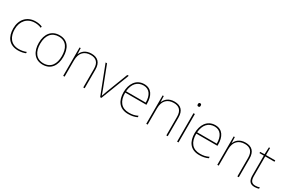

<svg xmlns="http://www.w3.org/2000/svg" viewBox="112 -1900 4579 3089"><g transform="rotate(30 2401.0 -355.5)"><path d="M302 10C357 10 405 -2 438 -16V-41C399 -25 350 -15 302 -15C150 -15 86 -125 86 -261C86 -409 175 -513 319 -513C357 -513 397 -507 437 -489L442 -514C405 -530 367 -538 319 -538C157 -538 59 -422 59 -261C59 -106 133 10 302 10Z M987 -264C987 -417 923 -538 764 -538C617 -538 531 -432 531 -264C531 -107 606 10 758 10C915 10 987 -109 987 -264ZM558 -264C558 -420 632 -513 764 -513C905 -513 960 -402 960 -264C960 -119 898 -15 758 -15C623 -15 558 -117 558 -264Z M1356 -538C1244 -538 1187 -478 1164 -417H1162L1158 -528H1137V0H1163V-302C1163 -446 1241 -513 1356 -513C1453 -513 1510 -462 1510 -345V0H1536V-346C1536 -477 1470 -538 1356 -538Z M1824 0H1846L2050 -528H2023L1873 -138C1856 -95 1848 -69 1836 -36H1834C1823 -69 1814 -95 1797 -138L1647 -528H1620Z M2337 -538C2183 -538 2109 -408 2109 -259C2109 -104 2180 10 2346 10C2410 10 2458 0 2509 -23V-50C2447 -22 2410 -15 2346 -15C2209 -15 2134 -105 2136 -266H2529V-291C2529 -430 2472 -538 2337 -538ZM2337 -513C2449 -513 2503 -423 2502 -291H2137C2149 -436 2225 -513 2337 -513Z M2899 -538C2787 -538 2730 -478 2707 -417H2705L2701 -528H2680V0H2706V-302C2706 -446 2784 -513 2899 -513C2996 -513 3053 -462 3053 -345V0H3079V-346C3079 -477 3013 -538 2899 -538Z M3266 -721C3246 -721 3241 -706 3241 -690C3241 -673 3246 -659 3266 -659C3290 -659 3293 -673 3293 -690C3293 -706 3290 -721 3266 -721ZM3279 -528H3253V0H3279Z M3657 -538C3503 -538 3429 -408 3429 -259C3429 -104 3500 10 3666 10C3730 10 3778 0 3829 -23V-50C3767 -22 3730 -15 3666 -15C3529 -15 3454 -105 3456 -266H3849V-291C3849 -430 3792 -538 3657 -538ZM3657 -513C3769 -513 3823 -423 3822 -291H3457C3469 -436 3545 -513 3657 -513Z M4219 -538C4107 -538 4050 -478 4027 -417H4025L4021 -528H4000V0H4026V-302C4026 -446 4104 -513 4219 -513C4316 -513 4373 -462 4373 -345V0H4399V-346C4399 -477 4333 -538 4219 -538Z M4695 -15C4621 -15 4600 -61 4600 -143V-503H4772V-528H4600V-659H4579L4573 -528L4493 -525V-503H4574V-140C4574 -47 4602 10 4695 10C4730 10 4752 4 4774 -3V-28C4752 -20 4728 -15 4695 -15Z"/></g></svg>

Font: Noto Sans Syriac Eastern Thin
Style: Regular
Weight: 100
Designer: Patrick Giasson and the Monotype Design Team
Foundry: Monotype Imaging Inc.
Version: Version 3.001